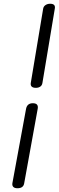

<svg xmlns="http://www.w3.org/2000/svg" viewBox="-20 -911 313 1023"><path d="M144 -469 210 -865Q212 -877 222.5 -884Q233 -891 247 -891Q277 -891 272 -865L206 -469Q204 -456 194.5 -449.5Q185 -443 171 -443Q156 -443 149 -449.5Q142 -456 144 -469ZM46 65 119 -332Q125 -361 155 -361Q186 -361 181 -332L109 65Q105 92 73 92Q58 92 51 85Q44 78 46 65Z"/></svg>

Font: Mali
Style: Italic
Weight: 400
Italic angle: -10°
Version: Version 1.000; ttfautohint (v1.6)